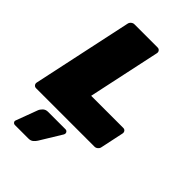

<svg xmlns="http://www.w3.org/2000/svg" viewBox="-275 -810 1171 1171"><g transform="rotate(45 310.0 -225.0)"><path d="M19 0Q8 0 1.5 -8Q-5 -16 -3 -27L135 -673Q137 -684 146.5 -692Q156 -700 167 -700H367Q378 -700 384.5 -692Q391 -684 389 -673L289 -205H566Q577 -205 583 -197Q589 -189 587 -178L555 -27Q553 -16 543.5 -8Q534 0 523 0ZM87 250Q77 250 71.5 242.5Q66 235 70 226L121 89Q126 75 139 62.5Q152 50 172 50H323Q331 50 336 55.5Q341 61 341 68Q341 73 338 79L253 218Q247 228 235 239Q223 250 203 250Z"/></g></svg>

Font: Rubik Black
Style: Italic
Weight: 900
Italic angle: -12°
Designer: Hubert and Fischer
Foundry: Hubert and Fischer
Version: Version 2.300;gftools[0.9.30]